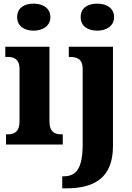

<svg xmlns="http://www.w3.org/2000/svg" viewBox="-20 -792 724 1052"><path d="M164 -624C213 -624 256 -649 256 -698C256 -749 213 -772 164 -772C113 -772 74 -749 74 -698C74 -649 113 -624 164 -624ZM513 -624C562 -624 605 -649 605 -698C605 -749 562 -772 513 -772C461 -772 422 -749 422 -698C422 -649 461 -624 513 -624ZM13 0H324V-56H314C281 -56 251 -69 251 -125V-536H9V-480H25C57 -480 87 -467 87 -415V-127C87 -70 58 -56 24 -56H13ZM321 240H341C492 240 599 187 599 8V-536H357V-480H361C400 -480 433 -471 433 -414V-3C433 133 397 174 328 174H321Z"/></svg>

Font: Noto Serif Tamil SemiCondensed ExtraBold
Style: Regular
Weight: 800
Width: 4
Designer: Indian Type Foundry, Tom Grace, and the Monotype Design Team
Foundry: Monotype Imaging Inc.
Version: Version 2.004